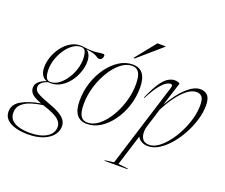

<svg xmlns="http://www.w3.org/2000/svg" viewBox="-228 -963 1669 1426"><g transform="rotate(20 606.5 -250.0)"><path d="M111.5 232.5Q60 232.5 16.5 220.8Q-27 209 -53 184.5Q-79 160 -79 121.5Q-79 65 -22.2 32Q34.5 -1 127.5 -17.5Q66.5 -40.5 48.2 -61.2Q30 -82 30 -107.5Q30 -134.5 52.2 -155Q74.5 -175.5 110 -187Q82.5 -196.5 70 -221Q57.5 -245.5 57.5 -278Q57.5 -320 72.8 -362.8Q88 -405.5 115.2 -441.8Q142.5 -478 179.2 -500Q216 -522 259 -522Q273.5 -522 285.5 -519Q351 -510.5 386.2 -515.8Q421.5 -521 435 -521Q448 -521 448 -508Q448 -499 441 -487.2Q434 -475.5 420.5 -475.5Q411 -475.5 405.2 -479.2Q399.5 -483 390.2 -488.5Q381 -494 362 -500Q343 -506 307 -510Q326.5 -498 335.5 -475.8Q344.5 -453.5 344.5 -425.5Q344.5 -384 329.2 -341.2Q314 -298.5 286.8 -262.2Q259.5 -226 222.8 -204Q186 -182 143 -182Q132.5 -182 123.5 -183.5Q59.5 -162 59.5 -121.5Q59.5 -107.5 67.5 -95.5Q75.5 -83.5 102.8 -69.5Q130 -55.5 188 -34.5Q246 -14 277 6Q308 26 320 46.8Q332 67.5 332 92Q332 128.5 306.8 160.8Q281.5 193 232.2 212.8Q183 232.5 111.5 232.5ZM138.5 -190.5Q171.5 -190.5 202.8 -213.2Q234 -236 258.5 -272.8Q283 -309.5 296.8 -353.2Q310.5 -397 309 -439.5Q307 -479.5 296.8 -496.8Q286.5 -514 263.5 -513.5Q230.5 -513.5 199.2 -490.8Q168 -468 143.5 -431.2Q119 -394.5 105.2 -350.8Q91.5 -307 93 -264Q95 -224.5 105.2 -207.2Q115.5 -190 138.5 -190.5ZM-42.5 116.5Q-42.5 154 -20 176Q2.5 198 40.5 207.5Q78.5 217 124.5 217Q205 217 254.2 186.8Q303.5 156.5 303.5 105Q303.5 72.5 273.2 46.8Q243 21 160.5 -6Q154 -8 147.5 -10.5Q102 -4.5 58.2 9Q14.5 22.5 -14 48.5Q-42.5 74.5 -42.5 116.5Z M670 -522Q779 -522 779 -376.5Q779 -302 756.2 -232.8Q733.5 -163.5 694 -108.8Q654.5 -54 604.2 -22Q554 10 498.5 10Q389.5 10 389.5 -135.5Q389.5 -210 412.2 -279.2Q435 -348.5 474.5 -403.2Q514 -458 564.2 -490Q614.5 -522 670 -522ZM498.5 -1Q544.5 -1 587.8 -35.5Q631 -70 665.8 -127.2Q700.5 -184.5 721 -253.2Q741.5 -322 741.5 -391Q741.5 -454 724 -482.5Q706.5 -511 670 -511Q624 -511 580.8 -476.5Q537.5 -442 502.8 -384.8Q468 -327.5 447.5 -258.8Q427 -190 427 -121Q427 -58 444.5 -29.5Q462 -1 498.5 -1ZM656.5 -569 787.5 -732H852V-729L667.5 -569Z M899.5 217.5 897.5 222.5H715.5L718 217.5L787 208.5L994 -455Q999.5 -471.5 995.2 -477.5Q991 -483.5 981 -483.5Q971 -483.5 951.2 -472.8Q931.5 -462 902.5 -426.5Q873.5 -391 835 -317.5L830.5 -319.5Q866 -402 896 -445Q926 -488 952.5 -503.2Q979 -518.5 1002.5 -518.5Q1016 -518.5 1025.8 -515.8Q1035.5 -513 1044 -507.5L984 -318Q1042 -418 1099 -469.8Q1156 -521.5 1204.5 -521.5Q1241 -521.5 1262.8 -498.8Q1284.5 -476 1284.5 -420.5Q1284.5 -366.5 1266.8 -307Q1249 -247.5 1218.8 -191.2Q1188.5 -135 1149.5 -89.5Q1110.5 -44 1067.5 -17Q1024.5 10 982.5 10Q951 10 929.5 -2.5Q908 -15 897.5 -35L821.5 208.5ZM924.5 -123Q918 -102 918 -82Q918 -46 933.8 -24.2Q949.5 -2.5 987.5 -2.5Q1020.5 -2.5 1056 -27.2Q1091.5 -52 1125 -94.2Q1158.5 -136.5 1185.2 -189.2Q1212 -242 1227.8 -298.8Q1243.5 -355.5 1243.5 -408.5Q1243.5 -454.5 1228.5 -473.2Q1213.5 -492 1185 -492Q1150.5 -492 1112.5 -462.8Q1074.5 -433.5 1038.2 -384.2Q1002 -335 971.5 -274.5Z"/></g></svg>

Font: Newsreader Display ExtraLight
Style: Italic
Weight: 275
Italic angle: -17°
Designer: Hugues Gentile
Foundry: Production Type
Version: Version 1.002